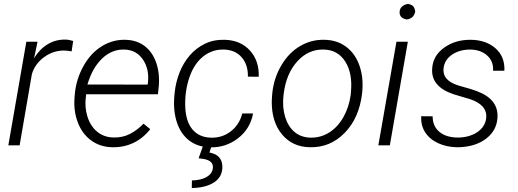

<svg xmlns="http://www.w3.org/2000/svg" viewBox="-20 -741 2639 979"><path d="M345.2 -479Q326.2 -482.9 306.6 -483.4Q251 -483.4 204.6 -449.5Q158.2 -415.5 142.6 -363.3L80.1 0H22.5L114.3 -528.3H171.4L153.8 -444.3Q182.6 -491.2 223.4 -515.6Q264.2 -540 313 -539.1Q330.1 -539.1 353 -532.2Z M553.7 9.8Q490.2 8.8 443.8 -25.6Q397.5 -60.1 375.7 -119.4Q354 -178.7 360.4 -247.6L361.8 -264.2Q368.7 -337.4 405.3 -403.6Q441.9 -469.7 498 -504.6Q554.2 -539.6 618.2 -538.1Q677.2 -537.1 718 -505.9Q758.8 -474.6 777.3 -418.9Q795.9 -363.3 789.1 -295.9L785.2 -260.3H419.4L418 -248.5Q410.6 -195.3 425.8 -146.7Q440.9 -98.1 475.3 -69.6Q509.8 -41 558.1 -40Q605 -38.6 642.6 -58.1Q680.2 -77.6 711.9 -110.4L746.1 -82.5Q710.4 -36.6 661.4 -12.9Q612.3 10.7 553.7 9.8ZM615.2 -488.3Q551.8 -490.7 501.5 -443.4Q451.2 -396 425.8 -310.1L732.4 -309.6L733.9 -316.9Q742.7 -386.2 709.5 -436.3Q676.3 -486.3 615.2 -488.3Z M862.3 0ZM1054.7 -39.1Q1112.3 -37.1 1156.5 -71Q1200.7 -105 1215.3 -162.6H1270.5Q1255.9 -84 1193.6 -35.9Q1131.3 12.2 1051.8 10.3Q987.8 8.8 944.3 -24.9Q900.9 -58.6 881.6 -118.2Q862.3 -177.7 869.1 -252.4L871.1 -273.4Q877 -324.7 896.2 -373Q915.5 -421.4 947.8 -458.7Q980 -496.1 1024.7 -517.8Q1069.3 -539.6 1125.5 -538.1Q1206.5 -536.1 1254.4 -483.4Q1302.2 -430.7 1299.3 -349.6L1244.1 -350.1Q1245.1 -411.1 1212.4 -448.7Q1179.7 -486.3 1123 -488.3Q1062.5 -490.2 1016.1 -453.1Q969.7 -416 946.3 -348.1Q922.9 -280.3 924.3 -204.1Q925.8 -125.5 959.5 -83.3Q993.2 -41 1054.7 -39.1ZM1058.6 4.4 1047.9 36.6Q1116.7 49.3 1113.8 115.7Q1111.3 163.6 1070.1 189.9Q1028.8 216.3 958 217.8L958.5 179.2Q1005.4 177.7 1033.4 161.6Q1061.5 145.5 1065.4 117.2Q1069.8 78.6 1019.5 69.8L992.7 65.9L1014.6 4.4Z M1368.7 -269Q1377.4 -345.7 1415.5 -409.4Q1453.6 -473.1 1510.5 -506.3Q1567.4 -539.6 1633.8 -538.1Q1699.2 -537.1 1745.4 -502.2Q1791.5 -467.3 1812.7 -407Q1834 -346.7 1827.1 -273.4L1826.2 -264.2Q1811.5 -139.2 1737.5 -63.5Q1663.6 12.2 1560.1 9.8Q1471.2 8.3 1418 -55.7Q1364.7 -119.6 1365.7 -224.6L1367.2 -252.4ZM1425.3 -252.4Q1418.9 -194.3 1433.8 -145.3Q1448.7 -96.2 1481.4 -68.4Q1514.2 -40.5 1563 -39.1Q1615.7 -38.1 1659.4 -65.9Q1703.1 -93.8 1731.4 -144.5Q1759.8 -195.3 1768.1 -256.8L1769.5 -272.9Q1778.3 -367.2 1740.5 -427Q1702.6 -486.8 1630.9 -488.3Q1552.7 -490.7 1495.8 -428Q1439 -365.2 1426.3 -261.2Z M1967.8 0H1909.2L2001.5 -528.3H2059.6ZM2017.6 -681.2Q2020 -712.9 2059.6 -721.2Q2078.6 -717.8 2086.7 -709.2Q2094.7 -700.7 2097.2 -681.2Q2092.3 -662.6 2083 -654.1Q2073.7 -645.5 2055.2 -641.6Q2015.6 -647.5 2017.6 -681.2Z M2459 -137.7Q2466.8 -205.1 2377 -235.4L2293 -260.3Q2177.2 -299.3 2183.6 -390.6Q2187 -456.5 2244.4 -497.8Q2301.8 -539.1 2380.9 -538.1Q2458.5 -537.1 2506.8 -494.4Q2555.2 -451.7 2551.8 -380.4H2494.1Q2497.1 -427.7 2464.6 -457.5Q2432.1 -487.3 2378.4 -488.3Q2322.8 -488.3 2284.7 -462.2Q2246.6 -436 2241.7 -393.1Q2234.4 -330.1 2318.8 -304.7L2379.9 -287.1L2412.6 -275.9Q2522.9 -234.4 2516.6 -140.6Q2512.7 -77.1 2461.7 -36.4Q2410.6 4.4 2330.1 9.3L2310.1 9.8Q2256.8 8.8 2213.9 -11Q2170.9 -30.8 2147.9 -66.4Q2125 -102.1 2127.9 -148.4L2186 -147.9Q2186 -98.1 2219.7 -69.3Q2253.4 -40.5 2312.5 -39.6Q2371.1 -39.6 2412.1 -66.2Q2453.1 -92.8 2459 -137.7Z"/></svg>

Font: Roboto Light
Style: Italic
Weight: 300
Italic angle: -12°
Designer: Google
Version: Version 2.134; 2016; ttfautohint (v1.6)